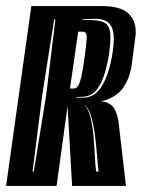

<svg xmlns="http://www.w3.org/2000/svg" viewBox="-30 -611 466 631"><path d="M-10 0 73 -591H305Q364 -591 390 -568.5Q416 -546 416 -508Q416 -504 416 -499.5Q416 -495 415 -490L403 -400Q398 -358 376 -324.5Q354 -291 303 -278Q325 -276 338.5 -263Q352 -250 359 -215L384 0H207L192 -262L156 0ZM220 -290H242Q273 -290 292.5 -312Q312 -334 323.5 -368.5Q335 -403 340 -438Q342 -451 343 -462Q344 -473 344 -482Q344 -520 327.5 -535.5Q311 -551 273 -549L241 -548L240 -546L272 -545Q307 -544 320 -531.5Q333 -519 333 -489Q333 -479 332 -466.5Q331 -454 329 -438Q325 -409 316 -376Q307 -343 290 -319Q273 -295 243 -293L221 -292ZM77 -47H81L122 -300L152 -547H148L109 -300ZM200 -320H212Q226 -320 233 -343Q240 -366 246 -408Q254 -464 255 -485V-489Q255 -507 242 -507H227ZM286 -47H294Q292 -62 289.5 -93Q287 -124 283 -159Q279 -194 271 -223.5Q263 -253 249 -265H248Q260 -253 267 -226.5Q274 -200 277 -167Q280 -134 281.5 -102Q283 -70 286 -47Z"/></svg>

Font: Alumni Sans Inline One
Style: Italic
Weight: 400
Italic angle: -8°
Designer: Robert E. Leuschke
Foundry: Robert E. Leuschke
Version: Version 1.100; ttfautohint (v1.8.3)